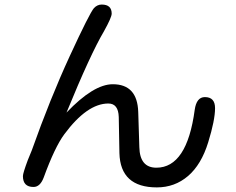

<svg xmlns="http://www.w3.org/2000/svg" viewBox="-20 -773 1040 847"><path d="M273.4 -276.4Q392.6 -401.4 477.5 -401.4Q585.9 -401.4 589.8 -279.3L594.7 -124Q596.7 -33.2 669.9 -33.2Q804.7 -33.2 838.9 -288.1Q846.7 -344.7 883.8 -344.7Q928.7 -344.7 928.7 -295.9Q928.7 -243.2 898.4 -145Q868.2 -46.9 809.6 3.4Q751 53.7 671.9 53.7Q510.7 53.7 506.8 -97.7L503.9 -256.8Q502 -316.4 458 -316.4Q364.3 -316.4 263.7 -180.7Q221.7 -124 172.9 9.8Q157.2 51.8 127.9 51.8Q81.1 51.8 81.1 3.9Q81.1 -8.8 102.5 -66.4L120.1 -109.4Q201.2 -337.9 288.1 -526.4Q375 -714.8 394.5 -737.3Q409.2 -752.9 428.7 -752.9Q472.7 -752.9 472.7 -712.9Q472.7 -696.3 438.5 -634.8Q378.9 -534.2 273.4 -276.4Z"/></svg>

Font: YuPearl-Regular
Style: Regular
Weight: 400
Designer: Max Yao
Foundry: Max-Everyday
Version: Version 1.011; ttfautohint (v1.8.3)